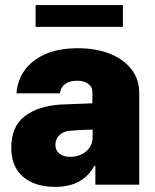

<svg xmlns="http://www.w3.org/2000/svg" viewBox="-20 -727 612 756"><path d="M219.7 -315.4 343.8 -320.3V-363.3Q343.8 -384.8 327.1 -397Q310.5 -409.2 283.2 -409.2Q254.4 -409.2 236.8 -396.5Q219.2 -383.8 215.8 -359.4H44.9Q48.3 -409.2 76.4 -449.5Q104.5 -489.7 157.7 -513.4Q210.9 -537.1 286.1 -537.1Q358.9 -537.1 413.8 -514.9Q468.8 -492.7 498.5 -452.9Q528.3 -413.1 528.3 -362.3V0H355.5V-74.2H351.6Q306.6 8.8 197.3 8.8Q118.2 8.8 71.3 -30.5Q24.4 -69.8 24.4 -146.5Q24.4 -229 77.6 -269.5Q130.9 -310.1 219.7 -315.4ZM256.8 -109.4Q280.3 -109.4 300.5 -118.9Q320.8 -128.4 333 -146.5Q345.2 -164.6 344.7 -188.5V-216.8Q286.6 -215.3 252.9 -211.9Q228 -209 213.1 -193.8Q198.2 -178.7 198.2 -157.2Q198.2 -134.3 214.4 -121.8Q230.5 -109.4 256.8 -109.4ZM463.9 -621.1H120.1V-707H463.9Z"/></svg>

Font: Pretendard Std Black
Style: Regular
Weight: 900
Designer: Base glyphs from Inter by Rasmus Andersson; Hangeul glyphs from Noto Sans CJK(Source Han Sans) by Jang Soo-young and Kan
Foundry: Kil Hyung-jin
Version: Version 1.309